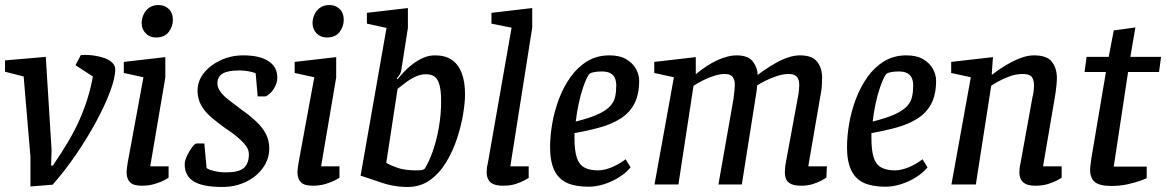

<svg xmlns="http://www.w3.org/2000/svg" viewBox="-21 -733 4634 763"><path d="M100 8V-110L73 -429L-1 -448V-493L161 -507L184 -136L182 -75H189Q224 -126 250.5 -171Q277 -216 295.5 -258Q314 -300 327 -342Q340 -384 348 -429L279 -474L300 -514Q326 -516 350.5 -512.5Q375 -509 394.5 -502Q414 -495 425.5 -483.5Q437 -472 437 -458Q437 -424 416.5 -369Q396 -314 360.5 -248.5Q325 -183 280.5 -118Q236 -53 188 1Z M542 5Q509 5 495.5 -9Q482 -23 482 -49Q482 -55 483.5 -65.5Q485 -76 486 -84L549 -426L471 -443V-487L636 -506V-425L576 -72H649V-27Q647 -25 632 -17Q617 -9 594 -2Q571 5 542 5ZM599 -584Q574 -584 558 -600.5Q542 -617 542 -641Q542 -658 549.5 -675Q557 -692 572 -702.5Q587 -713 609 -713Q633 -713 649.5 -697.5Q666 -682 666 -654Q666 -628 649.5 -606Q633 -584 599 -584Z M862 10Q785 10 749 -12Q713 -34 713 -80Q713 -94 722 -113.5Q731 -133 742.5 -148Q754 -163 760 -163H791L800 -65Q810 -58 832 -53Q854 -48 877 -48Q928 -48 948 -65.5Q968 -83 968 -120Q968 -138 956 -154Q944 -170 923.5 -187.5Q903 -205 875 -223Q843 -246 817.5 -268Q792 -290 778 -315.5Q764 -341 764 -373Q764 -411 789 -442.5Q814 -474 855.5 -493.5Q897 -513 946 -513Q1011 -513 1046 -490Q1081 -467 1081 -425Q1081 -403 1068 -381.5Q1055 -360 1035 -350H1003L995 -442Q983 -447 965 -450Q947 -453 931 -453Q884 -453 863.5 -440.5Q843 -428 843 -401Q843 -385 855 -368.5Q867 -352 889 -335Q911 -318 939 -297Q973 -273 997.5 -250Q1022 -227 1035.5 -201Q1049 -175 1049 -143Q1049 -101 1024 -66Q999 -31 956.5 -10.5Q914 10 862 10Z M1221 5Q1188 5 1174.5 -9Q1161 -23 1161 -49Q1161 -55 1162.5 -65.5Q1164 -76 1165 -84L1228 -426L1150 -443V-487L1315 -506V-425L1255 -72H1328V-27Q1326 -25 1311 -17Q1296 -9 1273 -2Q1250 5 1221 5ZM1278 -584Q1253 -584 1237 -600.5Q1221 -617 1221 -641Q1221 -658 1228.5 -675Q1236 -692 1251 -702.5Q1266 -713 1288 -713Q1312 -713 1328.5 -697.5Q1345 -682 1345 -654Q1345 -628 1328.5 -606Q1312 -584 1278 -584Z M1599 10Q1570 10 1542.5 5Q1515 0 1502 -5L1412 -35L1515 -622L1437 -639V-682L1600 -701V-622L1573 -450Q1572 -444 1566.5 -435.5Q1561 -427 1556 -421L1559 -418Q1569 -431 1584 -447Q1599 -463 1618.5 -478Q1638 -493 1660.5 -503Q1683 -513 1708 -513Q1748 -513 1774 -495.5Q1800 -478 1813.5 -443.5Q1827 -409 1827 -358Q1827 -326 1819.5 -280Q1812 -234 1795.5 -183.5Q1779 -133 1752.5 -89Q1726 -45 1688 -17.5Q1650 10 1599 10ZM1632 -56Q1651 -56 1657 -57.5Q1663 -59 1667 -63Q1684 -90 1699 -132.5Q1714 -175 1723 -226.5Q1732 -278 1732 -331Q1732 -372 1725.5 -395.5Q1719 -419 1706 -428.5Q1693 -438 1671 -438Q1651 -438 1629.5 -428Q1608 -418 1590 -404Q1572 -390 1559 -380L1514 -86Q1530 -76 1559 -66Q1588 -56 1632 -56Z M1979 5Q1955 5 1940.5 -1Q1926 -7 1919.5 -19.5Q1913 -32 1913 -48Q1913 -57 1914 -66Q1915 -75 1917 -81L2012 -623L1932 -639V-682L2094 -701V-623L2007 -72H2080V-26Q2078 -25 2064 -17Q2050 -9 2028.5 -2Q2007 5 1979 5Z M2318 9Q2266 9 2232.5 -6Q2199 -21 2182 -56Q2165 -91 2165 -148Q2165 -192 2173.5 -241.5Q2182 -291 2200 -339Q2218 -387 2246 -426.5Q2274 -466 2312.5 -489.5Q2351 -513 2401 -513Q2442 -513 2468 -497.5Q2494 -482 2506.5 -459Q2519 -436 2519 -413Q2519 -357 2500 -321Q2481 -285 2446 -262.5Q2411 -240 2364.5 -227Q2318 -214 2262 -204V-184Q2262 -135 2271 -107Q2280 -79 2301 -67.5Q2322 -56 2355 -56Q2380 -56 2409.5 -68Q2439 -80 2465 -100L2485 -68Q2467 -46 2439 -28.5Q2411 -11 2379.5 -1Q2348 9 2318 9ZM2267 -250Q2323 -264 2355.5 -279Q2388 -294 2403.5 -311Q2419 -328 2423.5 -348.5Q2428 -369 2428 -393Q2428 -408 2423.5 -420.5Q2419 -433 2406.5 -441Q2394 -449 2370 -449Q2352 -449 2338 -446Q2324 -443 2319 -437Q2307 -417 2296.5 -386.5Q2286 -356 2278.5 -320.5Q2271 -285 2267 -250Z M3164 5Q3138 5 3123.5 -1.5Q3109 -8 3103.5 -20Q3098 -32 3098 -49Q3098 -57 3099 -66Q3100 -75 3101 -82L3150 -348Q3152 -356 3153.5 -370Q3155 -384 3155 -397Q3155 -417 3145.5 -428Q3136 -439 3113 -439Q3091 -439 3065.5 -430.5Q3040 -422 3019.5 -411.5Q2999 -401 2988 -394Q2987 -382 2986 -373Q2985 -364 2983 -354L2927 0H2834L2894 -341Q2896 -357 2897.5 -372.5Q2899 -388 2899 -399Q2899 -415 2890.5 -427Q2882 -439 2858 -439Q2842 -439 2820 -432.5Q2798 -426 2775.5 -415Q2753 -404 2735 -392L2675 0H2580L2657 -426L2579 -443V-487L2744 -506V-438Q2790 -476 2831.5 -494.5Q2873 -513 2905 -513Q2952 -513 2970.5 -489Q2989 -465 2990 -435Q3001 -444 3019.5 -456.5Q3038 -469 3061.5 -482.5Q3085 -496 3110 -504.5Q3135 -513 3158 -513Q3207 -513 3226.5 -487.5Q3246 -462 3246 -425Q3246 -410 3245 -394Q3244 -378 3241.5 -364Q3239 -350 3237 -339L3191 -72H3265L3263 -27Q3259 -24 3244.5 -16Q3230 -8 3209 -1.5Q3188 5 3164 5Z M3498 9Q3446 9 3412.5 -6Q3379 -21 3362 -56Q3345 -91 3345 -148Q3345 -192 3353.5 -241.5Q3362 -291 3380 -339Q3398 -387 3426 -426.5Q3454 -466 3492.5 -489.5Q3531 -513 3581 -513Q3622 -513 3648 -497.5Q3674 -482 3686.5 -459Q3699 -436 3699 -413Q3699 -357 3680 -321Q3661 -285 3626 -262.5Q3591 -240 3544.5 -227Q3498 -214 3442 -204V-184Q3442 -135 3451 -107Q3460 -79 3481 -67.5Q3502 -56 3535 -56Q3560 -56 3589.5 -68Q3619 -80 3645 -100L3665 -68Q3647 -46 3619 -28.5Q3591 -11 3559.5 -1Q3528 9 3498 9ZM3447 -250Q3503 -264 3535.5 -279Q3568 -294 3583.5 -311Q3599 -328 3603.5 -348.5Q3608 -369 3608 -393Q3608 -408 3603.5 -420.5Q3599 -433 3586.5 -441Q3574 -449 3550 -449Q3532 -449 3518 -446Q3504 -443 3499 -437Q3487 -417 3476.5 -386.5Q3466 -356 3458.5 -320.5Q3451 -285 3447 -250Z M4094 5Q4070 5 4056 -1.5Q4042 -8 4036 -20Q4030 -32 4030 -49Q4030 -57 4031 -66Q4032 -75 4034 -82L4082 -347Q4085 -357 4086.5 -370Q4088 -383 4088 -396Q4088 -416 4079 -427.5Q4070 -439 4043 -439Q4017 -439 3991 -429.5Q3965 -420 3945.5 -409Q3926 -398 3918 -392L3857 0H3760L3837 -426L3759 -443V-487L3925 -506L3920 -437H3923Q3935 -447 3954.5 -460Q3974 -473 3996 -485Q4018 -497 4042 -505Q4066 -513 4088 -513Q4140 -513 4159.5 -487Q4179 -461 4179 -424Q4179 -411 4177.5 -395.5Q4176 -380 4174 -366Q4172 -352 4170 -341L4124 -72H4198V-27Q4196 -25 4181.5 -17Q4167 -9 4144.5 -2Q4122 5 4094 5Z M4396 6Q4349 6 4330 -9.5Q4311 -25 4311 -59Q4311 -67 4313 -80.5Q4315 -94 4316 -104L4374 -447H4289L4297 -507H4385L4405 -612L4491 -624L4471 -507H4593L4585 -447H4462L4405 -71H4536V-25Q4533 -23 4512.5 -15.5Q4492 -8 4461.5 -1Q4431 6 4396 6Z"/></svg>

Font: Faustina Light Medium
Style: Italic
Weight: 500
Italic angle: -8°
Version: Version 1.200